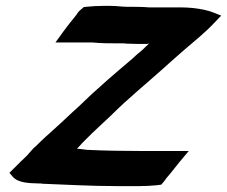

<svg xmlns="http://www.w3.org/2000/svg" viewBox="-20 -639 770 651"><path d="M12 -53 23 -40C42 -18 80 -18 111 -17H120L122 -16H124C204 -13 288 -8 374 -8H454C473 -8 492 -9 512 -11L527 -13L537 -25C538 -26 536 -24 545 -36C562 -55 578 -77 588 -89L620 -127H464C403 -127 334 -128 274 -131C264 -132 255 -134 241 -135L244 -138L245 -139L247 -141C261 -157 275 -170 294 -189C316 -210 333 -226 358 -249L359 -250C411 -302 471 -351 527 -401C554 -425 577 -446 606 -471C639 -499 676 -529 707 -562L730 -586L705 -596C686 -604 660 -609 633 -612C619 -613 607 -614 593 -614H485C461 -616 436 -616 410 -616C393 -616 377 -619 356 -619H329C310 -619 292 -618 273 -616L264 -615L256 -608C248 -602 244 -597 240 -590C221 -567 206 -547 194 -531L168 -495H293C322 -492 355 -492 386 -492H399L411 -491C434 -490 456 -490 477 -490H479L486 -492C479 -486 471 -477 463 -470C454 -462 442 -453 431 -442C395 -411 355 -378 318 -344C285 -316 254 -283 225 -258C198 -233 172 -208 148 -187C129 -171 114 -155 98 -140L96 -139L95 -138C88 -130 79 -120 71 -111C56 -97 41 -82 28 -69Z"/></svg>

Font: SolarCharger
Style: 1052
Weight: 1000
Designer: Mew Too
Foundry: Cannot Into Space Fonts/KineticPlasma Fonts
Version: Version 1.100